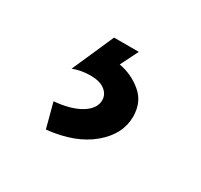

<svg xmlns="http://www.w3.org/2000/svg" viewBox="-72 -98 472 450"><g transform="rotate(30 164.0 126.5)"><path d="M92.3 259.3 74.7 192.9Q119.6 189 146 172.9Q172.4 156.7 172.4 133.8Q172.4 118.2 158.9 107.7Q145.5 97.2 119.6 97.2Q95.7 97.2 73.2 105.5L123 -7.3H189.9L166 40.5Q200.7 46.9 227.5 69.3Q254.4 91.8 254.4 131.3Q254.4 178.7 210.9 215.1Q167.5 251.5 92.3 259.3Z"/></g></svg>

Font: Voltaire
Style: Regular
Weight: 400
Designer: Yvonne Schüttler, Eben Sorkin, Emma Marichal
Foundry: Sorkin Type Co.
Version: Version 1.010; ttfautohint (v1.8.4.7-5d5b)